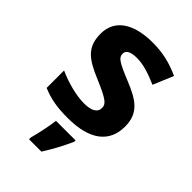

<svg xmlns="http://www.w3.org/2000/svg" viewBox="-230 -646 957 957"><g transform="rotate(45 248.5 -167.5)"><path d="M459 -162C459 -259 400 -294 307 -332C211 -371 193 -384 193 -410C193 -434 215 -446 259 -446C308 -446 354 -429 408 -406L453 -513C388 -543 329 -556 261 -556C130 -556 45 -505 45 -404C45 -311 91 -275 194 -232C300 -187 312 -173 312 -146C312 -118 289 -99 231 -99C179 -99 105 -118 46 -145V-22C101 1 150 10 226 10C380 10 459 -51 459 -162ZM333 71V61H195C190 104 176 169 165 208V221H252C286 168 313 115 333 71Z"/></g></svg>

Font: Noto Sans Javanese
Style: Bold
Weight: 700
Designer: Monotype Design Team
Foundry: Monotype Imaging Inc.
Version: Version 2.005